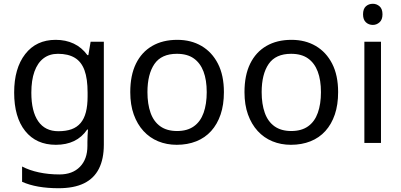

<svg xmlns="http://www.w3.org/2000/svg" viewBox="-20 -757 2123 1017"><path d="M275 -546Q328 -546 370.5 -526Q413 -506 443 -465H448L460 -536H530V9Q530 85 504 136.5Q478 188 425 214Q372 240 290 240Q232 240 183.5 231.5Q135 223 97 206V125Q135 145 186 156Q237 167 295 167Q364 167 403.5 126.5Q443 86 443 16V-5Q443 -17 444 -39.5Q445 -62 446 -71H442Q414 -30 372.5 -10Q331 10 276 10Q172 10 113.5 -63Q55 -136 55 -267Q55 -395 113.5 -470.5Q172 -546 275 -546ZM287 -472Q242 -472 210.5 -448Q179 -424 162.5 -378Q146 -332 146 -266Q146 -167 182.5 -114.5Q219 -62 289 -62Q330 -62 359 -72.5Q388 -83 407 -105.5Q426 -128 435 -163Q444 -198 444 -246V-267Q444 -340 427.5 -385Q411 -430 376 -451Q341 -472 287 -472Z M1166 -269Q1166 -202 1148.5 -150.5Q1131 -99 1098.5 -63Q1066 -27 1019.5 -8.5Q973 10 916 10Q863 10 818 -8.5Q773 -27 740 -63Q707 -99 688.5 -150.5Q670 -202 670 -269Q670 -358 700 -419.5Q730 -481 786 -513.5Q842 -546 919 -546Q992 -546 1047.5 -513.5Q1103 -481 1134.5 -419.5Q1166 -358 1166 -269ZM761 -269Q761 -206 777.5 -159.5Q794 -113 829 -88Q864 -63 918 -63Q972 -63 1007 -88Q1042 -113 1058.5 -159.5Q1075 -206 1075 -269Q1075 -333 1058 -378Q1041 -423 1006.5 -447.5Q972 -472 917 -472Q835 -472 798 -418Q761 -364 761 -269Z M1771 -269Q1771 -202 1753.5 -150.5Q1736 -99 1703.5 -63Q1671 -27 1624.5 -8.5Q1578 10 1521 10Q1468 10 1423 -8.5Q1378 -27 1345 -63Q1312 -99 1293.5 -150.5Q1275 -202 1275 -269Q1275 -358 1305 -419.5Q1335 -481 1391 -513.5Q1447 -546 1524 -546Q1597 -546 1652.5 -513.5Q1708 -481 1739.5 -419.5Q1771 -358 1771 -269ZM1366 -269Q1366 -206 1382.5 -159.5Q1399 -113 1434 -88Q1469 -63 1523 -63Q1577 -63 1612 -88Q1647 -113 1663.5 -159.5Q1680 -206 1680 -269Q1680 -333 1663 -378Q1646 -423 1611.5 -447.5Q1577 -472 1522 -472Q1440 -472 1403 -418Q1366 -364 1366 -269Z M1998 -536V0H1910V-536ZM1955 -737Q1975 -737 1990.5 -723.5Q2006 -710 2006 -681Q2006 -653 1990.5 -639Q1975 -625 1955 -625Q1933 -625 1918 -639Q1903 -653 1903 -681Q1903 -710 1918 -723.5Q1933 -737 1955 -737Z"/></svg>

Font: lgurmukhi85
Style: Book
Weight: 400
Designer: Jelle Bosma - Monotype Design Team
Foundry: Monotype Imaging Inc.
Version: Version 2.003